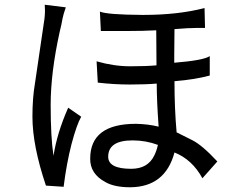

<svg xmlns="http://www.w3.org/2000/svg" viewBox="-20 -777 1040 811"><path d="M647 -165Q641 -138 631 -119Q604 -64 534 -64Q437 -64 437 -115Q437 -184 540 -184Q596 -184 647 -165ZM650 -242Q606 -253 554 -254Q361 -254 361 -107Q360 -43 425 -8Q463 14 530 14Q678 13 717 -133Q792 -103 835 -24L898 -95Q834 -164 792 -185L726 -218Q717 -318 717 -434Q804 -441 866 -458V-540Q840 -522 716 -512V-544L717 -654Q776 -659 812 -659H846L844 -743Q732 -714 586 -714H581Q432 -715 402 -728L406 -646H516Q584 -646 640 -649Q641 -591 641 -501Q599 -497 530 -497Q461 -497 388 -518L393 -428Q462 -420 529 -420Q596 -420 642 -424Q642 -354 650 -242ZM117 -284Q117 -162 174 7L249 12V10Q261 -86 282 -168Q304 -251 323 -284L268 -322Q221 -216 206 -119Q194 -196 194 -333Q194 -470 232 -642Q241 -678 244 -698Q248 -718 258 -746L169 -757Q170 -747 170 -732Q170 -718 168 -699L128 -427Q117 -364 117 -284Z"/></svg>

Font: Sawarabi Gothic
Style: Regular
Weight: 400
Designer: mshio (mshio@users.sourceforge.jp)
Version: Version 20141215